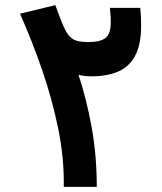

<svg xmlns="http://www.w3.org/2000/svg" viewBox="-20 -724 626 744"><path d="M227.1 0Q229 -110.8 205.6 -225.6Q182.1 -340.3 143.1 -453.4Q104 -566.4 57.6 -670.9L194.3 -704.1Q206.1 -673.3 211.9 -657.2Q217.8 -641.1 221.9 -631.6Q226.1 -622.1 231.4 -610.8Q244.1 -584.5 262 -572.8Q279.8 -561 320.8 -561Q369.6 -561 389.4 -577.4Q409.2 -593.8 409.2 -636.7Q409.2 -656.2 408.2 -667.2Q407.2 -678.2 405.8 -693.4H523.4Q524.9 -679.7 525.9 -662.8Q526.9 -646 526.9 -626Q526.9 -550.8 503.4 -507.6Q480 -464.4 437 -446.3Q394 -428.2 334.5 -428.2Q306.6 -428.2 284.2 -434.1Q314.9 -341.8 335 -231.9Q355 -122.1 355 0Z"/></svg>

Font: Cascadia Mono
Style: Bold
Weight: 700
Monospace: yes
Designer: Aaron Bell
Foundry: Saja Typeworks
Version: Version 2404.023; ttfautohint (v1.8.4)